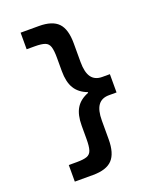

<svg xmlns="http://www.w3.org/2000/svg" viewBox="-160 -863 869 1066"><g transform="rotate(-20 275.0 -330.0)"><path d="M202 110H94V12H142Q182 12 202 4.5Q222 -3 229 -25Q236 -47 236 -90V-169Q236 -233 259 -271Q282 -309 332 -328V-332Q282 -351 259 -389Q236 -427 236 -491V-570Q236 -613 229 -635Q222 -657 202 -664.5Q182 -672 142 -672H94V-770H202Q281 -770 316 -733.5Q351 -697 351 -613V-503Q351 -442 372 -413Q393 -384 436 -384H481V-276H436Q393 -276 372 -247Q351 -218 351 -157V-47Q351 36 316 73Q281 110 202 110Z"/></g></svg>

Font: M PLUS Code Latin SemiExpanded SemiBold
Style: Regular
Weight: 600
Width: 6
Designer: Coji Morishita
Foundry: UNDERFOREST DESIGN
Version: Version 1.002; ttfautohint (v1.8.3)